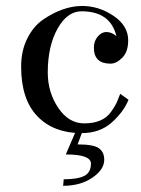

<svg xmlns="http://www.w3.org/2000/svg" viewBox="-20 -425 464 634"><path d="M233.4 1 254.9 2 236.3 51.8Q289.1 51.8 306.6 64.5Q324.2 77.1 324.2 102.5Q324.2 134.8 285.2 161.6Q246.1 188.5 188.5 188.5L190.4 167Q236.3 167 258.3 155.8Q280.3 144.5 280.3 115.2Q280.3 85 197.3 85ZM251 -405.3Q306.6 -405.3 355 -372.6Q403.3 -339.8 403.3 -292Q403.3 -253.9 383.8 -234.4Q364.3 -214.8 344.7 -214.8Q290 -214.8 290 -267.6Q290 -289.1 302.7 -304.2Q315.4 -319.3 331.1 -319.3Q348.6 -319.3 364.3 -305.7Q344.7 -387.7 249 -387.7Q202.1 -387.7 169.9 -330.1Q137.7 -272.5 137.7 -185.5Q137.7 -120.1 172.4 -68.8Q207 -17.6 257.8 -17.6Q289.1 -17.6 311.5 -27.3Q334 -37.1 347.7 -57.1Q361.3 -77.1 365.2 -85.9Q369.1 -94.7 377 -115.2L404.3 -95.7Q389.6 -57.6 350.1 -21.5Q310.5 14.6 249 14.6Q157.2 14.6 103.5 -41Q49.8 -96.7 49.8 -205.1Q49.8 -257.8 70.3 -298.3Q90.8 -338.9 123 -360.8Q155.3 -382.8 187.5 -394Q219.7 -405.3 251 -405.3Z"/></svg>

Font: Bentham
Style: Regular
Weight: 400
Version: Version 002.002